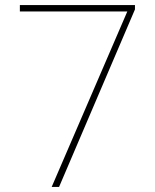

<svg xmlns="http://www.w3.org/2000/svg" viewBox="-20 -734 610 754"><path d="M183 0 480 -689H58V-714H510V-697L212 0Z"/></svg>

Font: Noto Sans Syriac Western Thin
Style: Regular
Weight: 100
Designer: Patrick Giasson and the Monotype Design Team
Foundry: Monotype Imaging Inc.
Version: Version 3.000; ttfautohint (v1.8.4.7-5d5b)